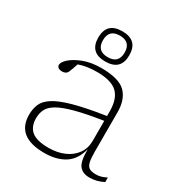

<svg xmlns="http://www.w3.org/2000/svg" viewBox="-176 -865 938 998"><g transform="rotate(30 293.0 -365.5)"><path d="M500 3.5Q460 3.5 439.5 -21.5Q419 -46.5 420 -120Q402 -50.5 353.8 -20.2Q305.5 10 233 10Q66 10 66 -123Q66 -158.5 78 -187Q90 -215.5 125.8 -238.8Q161.5 -262 232.2 -281.8Q303 -301.5 420.5 -319.5V-347Q420.5 -422.5 384.2 -457.2Q348 -492 262 -492Q199.5 -492 154 -475.5Q149 -460 143.8 -445.8Q138.5 -431.5 134.5 -422Q129.5 -411 120.8 -407Q112 -403 103.5 -403Q86 -403 78.2 -409.2Q70.5 -415.5 70.5 -425Q70.5 -441.5 95.5 -464Q120.5 -486.5 165.8 -503.8Q211 -521 270.5 -521Q377 -521 417.5 -480.5Q458 -440 458 -364V-127Q458 -85.5 463.5 -64Q469 -42.5 483 -35Q497 -27.5 521.5 -27.5Q537 -27.5 550.5 -31.2Q564 -35 584 -44.5V-17.5Q543.5 3.5 500 3.5ZM106.5 -126Q106.5 -74.5 137.5 -49.2Q168.5 -24 239 -24Q291.5 -24 332.5 -42Q373.5 -60 397 -93Q420.5 -126 420.5 -170.5V-290.5Q319.5 -275 257.2 -258.2Q195 -241.5 162.2 -222Q129.5 -202.5 118 -178.8Q106.5 -155 106.5 -126ZM270 -741Q363 -741 363 -650.5Q363 -560 270 -560Q177 -560 177 -650.5Q177 -741 270 -741ZM270 -586Q335 -586 335 -650.5Q335 -715 270 -715Q205 -715 205 -650.5Q205 -586 270 -586Z"/></g></svg>

Font: Newsreader 6pt ExtraLight
Style: Regular
Weight: 275
Designer: Hugues Gentile
Foundry: Production Type
Version: Version 1.003; ttfautohint (v1.8.3)